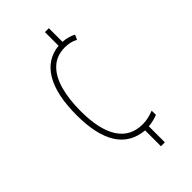

<svg xmlns="http://www.w3.org/2000/svg" viewBox="-228 -790 866 866"><g transform="rotate(-45 205.5 -357.0)"><path d="M271 -637Q289 -636 305 -631.5Q321 -627 334 -620L324 -597Q310 -605 293.5 -608.5Q277 -612 262 -612Q208 -612 174 -580Q140 -548 124 -491Q108 -434 108 -358Q108 -240 147.5 -179Q187 -118 264 -118Q285 -118 302.5 -122.5Q320 -127 336 -133V-106Q326 -102 311 -98Q296 -94 277 -92V10H252V-91Q166 -99 124 -166.5Q82 -234 82 -358Q82 -487 124 -558Q166 -629 246 -637V-724H271Z"/></g></svg>

Font: Noto Sans Hebrew ExtraCondensed Thin
Style: Regular
Weight: 100
Width: 2
Designer: Monotype Design Team
Foundry: Monotype Imaging Inc.
Version: Version 2.004; ttfautohint (v1.8.4.7-5d5b)